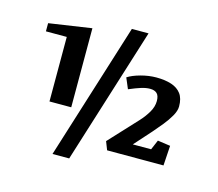

<svg xmlns="http://www.w3.org/2000/svg" viewBox="-106 -794 1163 1023"><g transform="rotate(15 476.0 -282.5)"><path d="M264 94 500 -659H592L356 94ZM176 -172V-528H61V-573L296 -608V-172ZM540 0 522 -46 666 -201Q692 -229 710 -260Q728 -291 728 -322Q728 -351 715 -363.5Q702 -376 677 -376Q655 -376 629 -368Q603 -360 563 -343L538 -402Q564 -419 608 -431Q652 -443 694 -443Q742 -443 777 -431.5Q812 -420 831 -394.5Q850 -369 850 -325Q850 -301 833.5 -272Q817 -243 793.5 -214Q770 -185 748 -160L664 -66H765L788 -120L858 -110L851 0Z"/></g></svg>

Font: Manuale ExtraBold
Style: Regular
Weight: 800
Version: Version 1.002